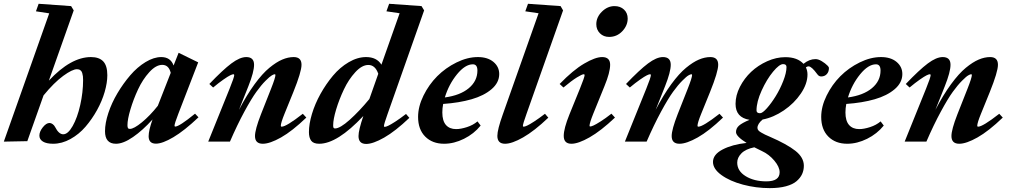

<svg xmlns="http://www.w3.org/2000/svg" viewBox="-26 -745 5321 1010"><path d="M-5.9 0 232.9 -674.8 163.1 -685.5 177.2 -725.1 348.1 -712.9 361.8 -690.4 231 -320.8Q346.7 -444.8 452.6 -444.8Q495.6 -444.8 517.1 -422.1Q538.6 -399.4 538.6 -349.1Q538.6 -310.1 524.7 -261.7Q510.7 -213.4 484.4 -165.8Q458 -118.2 423.8 -78.4Q389.6 -38.6 344.7 -13.7Q299.8 11.2 253.4 11.2Q218.8 11.2 200 -0.2Q181.2 -11.7 181.2 -31.7Q181.2 -52.7 199.2 -75.4Q217.3 -98.1 234.4 -98.1Q242.7 -98.1 251 -92Q259.3 -85.9 263.7 -77.1Q283.2 -38.6 306.6 -38.6Q331.5 -38.6 356.2 -82Q380.9 -125.5 396 -192.4Q411.1 -259.3 411.1 -324.2Q411.1 -335.4 410.2 -343.5Q409.2 -351.6 406.5 -361.1Q403.8 -370.6 396.7 -375.7Q389.6 -380.9 378.9 -380.9Q354.5 -380.9 306.6 -345.9Q258.8 -311 203.1 -243.2L117.7 -2.4Z M584 11.2Q526.4 11.2 526.4 -54.7Q526.4 -97.2 543.9 -150.4Q561.5 -203.6 591.8 -254.6Q622.1 -305.7 659.2 -348.9Q696.3 -392.1 739.7 -418.5Q783.2 -444.8 822.3 -444.8Q871.1 -444.8 887.2 -400.4L913.6 -467.3L1016.6 -417L912.1 -146.5Q892.1 -95.2 892.1 -84Q892.1 -79.1 895.5 -79.1Q917 -79.1 1000 -147L1018.1 -127.9Q943.4 -57.1 886 -23.2Q828.6 10.7 794.4 10.7Q755.9 10.7 755.9 -28.3Q755.9 -59.1 776.4 -116.7Q725.1 -59.6 673.8 -24.2Q622.6 11.2 584 11.2ZM644.5 -86.4Q644.5 -75.7 647.2 -71.3Q649.9 -66.9 657.2 -66.9Q678.2 -66.9 720.7 -101.8Q763.2 -136.7 804.2 -188.5L872.1 -361.8Q861.8 -403.8 827.6 -403.8Q794.4 -403.8 759.5 -365.5Q724.6 -327.1 700.2 -274.7Q675.8 -222.2 660.2 -169.7Q644.5 -117.2 644.5 -86.4Z M1069.3 0 1182.1 -279.3Q1206.1 -338.4 1206.1 -350.1Q1206.1 -354.5 1201.7 -354.5Q1196.8 -354.5 1185.1 -348.9Q1173.3 -343.3 1149.2 -326.4Q1125 -309.6 1095.2 -284.7L1075.2 -303.2Q1146 -377.4 1190.9 -411.1Q1235.8 -444.8 1269.5 -444.8Q1310.5 -444.8 1310.5 -404.3Q1310.5 -366.7 1280.8 -292L1231 -167Q1272 -245.6 1313.2 -302Q1354.5 -358.4 1391.1 -388.4Q1427.7 -418.5 1458.7 -431.6Q1489.7 -444.8 1519 -444.8Q1560.1 -444.8 1560.1 -404.3Q1560.1 -367.2 1517.1 -260.7L1470.7 -146.5Q1451.2 -98.6 1451.2 -83Q1451.2 -78.6 1455.6 -78.6Q1480 -78.6 1566.9 -146.5L1585.4 -126.5Q1511.2 -55.2 1452.4 -22Q1393.6 11.2 1356.4 11.2Q1315.4 11.2 1315.4 -29.3Q1315.4 -63.5 1346.7 -143.6L1399.9 -278.3Q1422.9 -336.4 1422.9 -350.6Q1422.9 -354.5 1418.9 -354.5Q1414.6 -354.5 1404.1 -348.6Q1393.6 -342.8 1371.1 -320.3Q1348.6 -297.9 1322.8 -262.2Q1296.9 -226.6 1259.5 -157.7Q1222.2 -88.9 1183.6 0Z M1653.3 11.2Q1623 11.2 1611.1 -4.6Q1599.1 -20.5 1599.1 -50.3Q1599.1 -92.8 1615 -145.8Q1630.9 -198.7 1659.9 -251Q1689 -303.2 1725.6 -346.9Q1762.2 -390.6 1808.3 -417.7Q1854.5 -444.8 1899.9 -444.8Q1955.6 -444.8 1980.5 -404.8L2076.2 -675.3L2006.8 -685.5L2021 -725.1L2191.4 -712.9L2205.1 -690.4L2012.7 -145Q1993.7 -92.3 1993.7 -81.5Q1993.7 -77.6 1998 -77.6Q2003.4 -77.6 2015.9 -83.3Q2028.3 -88.9 2053.2 -105Q2078.1 -121.1 2109.9 -145.5L2127.4 -125Q2053.7 -54.7 1994.9 -21.2Q1936 12.2 1900.4 12.2Q1859.9 12.2 1859.9 -29.3Q1859.9 -60.1 1885.3 -134.8Q1748 11.2 1653.3 11.2ZM1726.6 -86.4Q1726.6 -80.6 1727.1 -77.4Q1727.5 -74.2 1729.7 -71.8Q1731.9 -69.3 1736.3 -69.3Q1762.7 -69.3 1813.5 -114.7Q1864.3 -160.2 1917 -224.1L1963.9 -356.9Q1947.8 -403.3 1911.6 -403.3Q1877.9 -403.3 1842.8 -365Q1807.6 -326.7 1783 -274.4Q1758.3 -222.2 1742.4 -169.7Q1726.6 -117.2 1726.6 -86.4Z M2310.1 11.2Q2248.5 11.2 2210.9 -26.4Q2173.3 -64 2173.3 -129.9Q2173.3 -184.6 2201.7 -242.2Q2230 -299.8 2273.9 -344Q2317.9 -388.2 2375.5 -416.5Q2433.1 -444.8 2487.8 -444.8Q2539.1 -444.8 2569.6 -419.4Q2600.1 -394 2600.1 -355.5Q2600.1 -310.5 2560.1 -276.1Q2520 -241.7 2454.8 -222.9Q2389.6 -204.1 2305.2 -198.2Q2300.8 -175.3 2300.8 -153.3Q2300.8 -109.4 2319.8 -87.6Q2338.9 -65.9 2373.5 -65.9Q2397.9 -65.9 2430.4 -76.4Q2462.9 -86.9 2485.8 -106.4L2502.4 -84.5Q2467.3 -41 2414.8 -14.9Q2362.3 11.2 2310.1 11.2ZM2461.4 -406.7Q2420.9 -406.7 2377.9 -354Q2335 -301.3 2314 -232.4Q2394.5 -243.2 2439.9 -281Q2485.4 -318.8 2485.4 -374Q2485.4 -406.7 2461.4 -406.7Z M2630.9 11.2Q2590.3 11.2 2590.3 -30.3Q2590.3 -63 2619.1 -143.6L2807.1 -675.3L2737.3 -685.5L2751.5 -725.1L2922.9 -712.9L2936 -690.4L2743.7 -146Q2724.6 -93.3 2724.6 -82.5Q2724.6 -78.6 2729 -78.6Q2734.4 -78.6 2746.8 -84.2Q2759.3 -89.8 2784.2 -106Q2809.1 -122.1 2840.8 -146.5L2858.4 -126Q2784.7 -55.7 2725.8 -22.2Q2667 11.2 2630.9 11.2Z M3178.2 -550.8Q3148.9 -550.8 3129.9 -569.8Q3110.8 -588.9 3110.8 -617.7Q3110.8 -654.8 3140.4 -683.8Q3169.9 -712.9 3206.5 -712.9Q3237.3 -712.9 3256.6 -694.6Q3275.9 -676.3 3275.9 -647.5Q3275.9 -610.8 3247.6 -580.8Q3219.2 -550.8 3178.2 -550.8ZM2980 11.2Q2939.5 11.2 2939.5 -30.3Q2939.5 -68.8 2969.7 -143.6L3024.9 -279.3Q3049.3 -339.4 3049.3 -350.1Q3049.3 -354.5 3044.9 -354.5Q3036.1 -354.5 3009 -337.9Q2981.9 -321.3 2938 -284.7L2918 -303.2Q2988.3 -376 3046.9 -410.4Q3105.5 -444.8 3141.6 -444.8Q3183.6 -444.8 3183.6 -404.3Q3183.6 -364.3 3153.8 -292L3094.7 -146.5Q3075.2 -97.7 3075.2 -83.5Q3075.2 -79.6 3078.6 -79.6Q3084.5 -79.6 3096.4 -85Q3108.4 -90.3 3133.5 -106.2Q3158.7 -122.1 3190.4 -147L3209 -126.5Q3134.8 -56.2 3075.4 -22.5Q3016.1 11.2 2980 11.2Z M3261.2 0 3374 -279.3Q3397.9 -338.4 3397.9 -350.1Q3397.9 -354.5 3393.6 -354.5Q3388.7 -354.5 3377 -348.9Q3365.2 -343.3 3341.1 -326.4Q3316.9 -309.6 3287.1 -284.7L3267.1 -303.2Q3337.9 -377.4 3382.8 -411.1Q3427.7 -444.8 3461.4 -444.8Q3502.4 -444.8 3502.4 -404.3Q3502.4 -366.7 3472.7 -292L3422.9 -167Q3463.9 -245.6 3505.1 -302Q3546.4 -358.4 3583 -388.4Q3619.6 -418.5 3650.6 -431.6Q3681.6 -444.8 3710.9 -444.8Q3752 -444.8 3752 -404.3Q3752 -367.2 3709 -260.7L3662.6 -146.5Q3643.1 -98.6 3643.1 -83Q3643.1 -78.6 3647.5 -78.6Q3671.9 -78.6 3758.8 -146.5L3777.3 -126.5Q3703.1 -55.2 3644.3 -22Q3585.4 11.2 3548.3 11.2Q3507.3 11.2 3507.3 -29.3Q3507.3 -63.5 3538.6 -143.6L3591.8 -278.3Q3614.7 -336.4 3614.7 -350.6Q3614.7 -354.5 3610.8 -354.5Q3606.4 -354.5 3595.9 -348.6Q3585.4 -342.8 3563 -320.3Q3540.5 -297.9 3514.6 -262.2Q3488.8 -226.6 3451.4 -157.7Q3414.1 -88.9 3375.5 0Z M4022.9 244.6Q3951.2 244.6 3882.3 226.3Q3813.5 208 3769 175.8Q3724.6 143.6 3724.6 106.9Q3724.6 67.9 3774.9 41.5Q3825.2 15.1 3901.4 6.8Q3845.7 -27.8 3845.7 -50.3Q3845.7 -70.3 3861.6 -84.2Q3877.4 -98.1 3916.5 -114.7Q3843.3 -126.5 3843.3 -198.7Q3843.3 -243.2 3866.2 -288.1Q3889.2 -333 3925.5 -367.2Q3961.9 -401.4 4009.8 -422.9Q4057.6 -444.3 4105 -444.3Q4168.5 -444.3 4200.7 -409.2Q4231 -434.1 4263.7 -434.1Q4278.8 -434.1 4296.6 -423.3Q4314.5 -412.6 4327.6 -399.4Q4334.5 -392.6 4334.5 -386.7Q4334.5 -367.2 4323.2 -355Q4312 -342.8 4293.5 -342.8Q4281.7 -342.8 4273.4 -354.5Q4243.2 -396 4227.5 -396Q4220.2 -396 4213.4 -390.6Q4221.7 -373 4221.7 -353Q4221.7 -304.7 4187 -253.2Q4152.3 -201.7 4097.4 -164.3Q4042.5 -127 3985.4 -116.2Q3958.5 -93.3 3958.5 -72.3Q3958.5 -65.4 3963.1 -59.6Q3967.8 -53.7 3979 -47.4Q3990.2 -41 3998.5 -36.9Q4006.8 -32.7 4024.4 -25.4Q4114.3 13.7 4158.4 48.6Q4202.6 83.5 4202.6 127Q4202.6 150.4 4193.4 170.7Q4184.1 190.9 4164.3 208Q4144.5 225.1 4108.4 234.9Q4072.3 244.6 4022.9 244.6ZM3972.2 -149.4Q3984.9 -149.4 4008.3 -175.8Q4031.7 -202.1 4054.4 -238.8Q4077.1 -275.4 4094.2 -318.8Q4111.3 -362.3 4111.3 -392.6Q4111.3 -407.7 4093.3 -407.7Q4073.7 -407.7 4040.5 -367.7Q4007.3 -327.6 3980.5 -268.6Q3953.6 -209.5 3953.6 -164.1Q3953.6 -149.4 3972.2 -149.4ZM3852.1 110.4Q3852.1 154.3 3896.2 181.6Q3940.4 209 4005.4 209Q4075.2 209 4075.2 161.1Q4075.2 133.3 4047.4 100.1Q4019.5 66.9 3982.4 49.8Q3965.3 42 3941.9 29.8Q3896.5 39.1 3874.3 61.5Q3852.1 84 3852.1 110.4Z M4430.7 11.2Q4369.1 11.2 4331.5 -26.4Q4293.9 -64 4293.9 -129.9Q4293.9 -184.6 4322.3 -242.2Q4350.6 -299.8 4394.5 -344Q4438.5 -388.2 4496.1 -416.5Q4553.7 -444.8 4608.4 -444.8Q4659.7 -444.8 4690.2 -419.4Q4720.7 -394 4720.7 -355.5Q4720.7 -310.5 4680.7 -276.1Q4640.6 -241.7 4575.4 -222.9Q4510.3 -204.1 4425.8 -198.2Q4421.4 -175.3 4421.4 -153.3Q4421.4 -109.4 4440.4 -87.6Q4459.5 -65.9 4494.1 -65.9Q4518.6 -65.9 4551 -76.4Q4583.5 -86.9 4606.4 -106.4L4623 -84.5Q4587.9 -41 4535.4 -14.9Q4482.9 11.2 4430.7 11.2ZM4582 -406.7Q4541.5 -406.7 4498.5 -354Q4455.6 -301.3 4434.6 -232.4Q4515.1 -243.2 4560.5 -281Q4606 -318.8 4606 -374Q4606 -406.7 4582 -406.7Z M4732.9 0 4845.7 -279.3Q4869.6 -338.4 4869.6 -350.1Q4869.6 -354.5 4865.2 -354.5Q4860.4 -354.5 4848.6 -348.9Q4836.9 -343.3 4812.7 -326.4Q4788.6 -309.6 4758.8 -284.7L4738.8 -303.2Q4809.6 -377.4 4854.5 -411.1Q4899.4 -444.8 4933.1 -444.8Q4974.1 -444.8 4974.1 -404.3Q4974.1 -366.7 4944.3 -292L4894.5 -167Q4935.5 -245.6 4976.8 -302Q5018.1 -358.4 5054.7 -388.4Q5091.3 -418.5 5122.3 -431.6Q5153.3 -444.8 5182.6 -444.8Q5223.6 -444.8 5223.6 -404.3Q5223.6 -367.2 5180.7 -260.7L5134.3 -146.5Q5114.7 -98.6 5114.7 -83Q5114.7 -78.6 5119.1 -78.6Q5143.6 -78.6 5230.5 -146.5L5249 -126.5Q5174.8 -55.2 5116 -22Q5057.1 11.2 5020 11.2Q4979 11.2 4979 -29.3Q4979 -63.5 5010.3 -143.6L5063.5 -278.3Q5086.4 -336.4 5086.4 -350.6Q5086.4 -354.5 5082.5 -354.5Q5078.1 -354.5 5067.6 -348.6Q5057.1 -342.8 5034.7 -320.3Q5012.2 -297.9 4986.3 -262.2Q4960.4 -226.6 4923.1 -157.7Q4885.7 -88.9 4847.2 0Z"/></svg>

Font: Elstob ExtraBold
Style: Italic
Weight: 800
Italic angle: -20°
Designer: Peter S. Baker
Version: Version 1.015